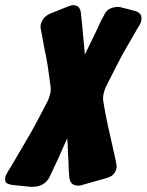

<svg xmlns="http://www.w3.org/2000/svg" viewBox="-105 -593 572 749"><path d="M18 136 -54 129Q-69 127 -77 122.5Q-85 118 -85 107V102Q-85 92 -64 60L0 -49Q30 -99 83 -203Q93 -228 93 -245Q93 -252 92 -257Q83 -331 74 -376Q67 -408 58 -460Q53 -483 53 -488Q53 -502 62 -516.5Q71 -531 91 -540L161 -568Q174 -573 180 -573Q209 -573 211 -538Q218 -475 218 -466Q223 -420 226 -380L274 -479Q289 -514 298 -528Q308 -552 323.5 -559Q339 -566 355 -566Q364 -566 368 -564Q394 -558 420.5 -550.5Q447 -543 447 -523Q447 -507 440 -497L403 -433Q374 -385 350 -337L307 -252Q297 -227 297 -209Q297 -202 298 -198Q308 -135 324 -67Q350 45 350 56Q350 69 341.5 82Q333 95 313 101L214 129Q210 131 207 131H198Q168 131 165 95L163 67Q163 44 160 2Q160 -29 157 -53Q122 28 89 96Q70 136 18 136Z"/></svg>

Font: Bangerz
Style: Bold
Weight: 700
Designer: vernon adams
Foundry: Vernon Adams
Version: Version 2.10;February 7, 2025;FontCreator 13.0.0.2683 64-bit